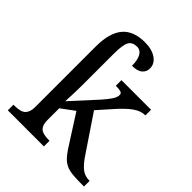

<svg xmlns="http://www.w3.org/2000/svg" viewBox="-213 -888 1012 1012"><g transform="rotate(45 293.0 -382.5)"><path d="M202.1 -374Q202.1 -344.7 200.9 -312.7Q199.7 -280.8 198.2 -248L323.2 -384.8Q347.7 -412.1 362.8 -434.1Q377.9 -456.1 377.9 -474.1Q377.9 -486.8 366.2 -490.5Q354.5 -494.1 329.1 -494.1V-536.1H549.8V-494.1Q515.1 -494.1 481.7 -469.7Q448.2 -445.3 409.2 -400.9L338.9 -321.8L472.2 -124Q498 -84 523.2 -63Q548.3 -42 582 -42H585.9V0H571.8Q504.4 0 477.1 -6.3Q449.7 -12.7 428.2 -30.5Q406.7 -48.3 376 -97.2L275.9 -253.9L202.1 -199.2V-108.9Q202.1 -74.7 219 -58.3Q235.8 -42 283.2 -42H287.1V0H18.1V-42H25.9Q73.2 -42 90.6 -60.1Q107.9 -78.1 107.9 -113.8V-564.9Q107.9 -667 149.2 -716.1Q190.4 -765.1 274.9 -765.1Q328.6 -765.1 360.4 -742.9Q392.1 -720.7 392.1 -686Q392.1 -661.1 373.5 -645Q355 -628.9 314.9 -628.9Q314.9 -671.4 301.5 -695.3Q288.1 -719.2 263.2 -719.2Q229 -719.2 215.6 -696Q202.1 -672.9 202.1 -605Z"/></g></svg>

Font: Noto Serif
Style: Regular
Weight: 400
Designer: Monotype Design team
Foundry: Monotype Imaging Inc.
Version: Version 1.02